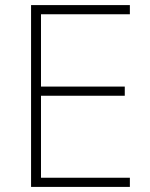

<svg xmlns="http://www.w3.org/2000/svg" viewBox="-20 -734 591 754"><path d="M490 0H102V-714H490V-678H141V-394H470V-358H141V-36H490Z"/></svg>

Font: Noto Sans Devanagari ExtraLight
Style: Regular
Weight: 200
Designer: Jelle Bosma - Monotype Design Team
Foundry: Monotype Imaging Inc.
Version: Version 2.004; ttfautohint (v1.8.4.7-5d5b)